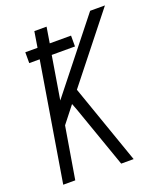

<svg xmlns="http://www.w3.org/2000/svg" viewBox="-136 -825 777 915"><g transform="rotate(-20 252.5 -367.5)"><path d="M26 0 125 -600H72V-655H134L147 -735H209L196 -655H304V-600H186L150 -382L430 -735H505L242 -403L383 0H320L210 -313L197 -347L131 -263L87 0Z"/></g></svg>

Font: Iosevka SS04 Light Oblique
Style: Regular
Weight: 300
Italic angle: -9°
Monospace: yes
Designer: Belleve Invis
Foundry: Belleve Invis
Version: Version 19.0.0; ttfautohint (v1.8.4)